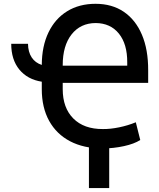

<svg xmlns="http://www.w3.org/2000/svg" viewBox="-20 -757 825 994"><path d="M511.2 11.7Q413.6 11.2 343 -25.6Q272.5 -62.5 234.4 -131.3Q196.3 -200.2 196.3 -295.4V-334Q122.1 -345.7 80.1 -397Q38.1 -448.2 38.1 -530.3H125Q125.5 -487.8 144 -459.7Q162.6 -431.6 196.3 -420.9Q196.8 -518.1 231 -589.1Q265.1 -660.2 327.6 -698.7Q390.1 -737.3 474.6 -737.3Q560.1 -737.3 621.1 -695.8Q682.1 -654.3 714.8 -577.1Q747.6 -500 747.1 -392.1V-328.1H304.7V-295.4Q304.7 -198.7 359.6 -143.6Q414.6 -88.4 512.7 -88.9Q551.3 -88.4 597.2 -97.9Q643.1 -107.4 683.1 -124L706.1 -32.2Q675.3 -12.2 621.8 -0.5Q568.4 11.2 511.2 11.7ZM475.1 -637.7Q396.5 -637.2 350.6 -578.9Q304.7 -520.5 304.7 -419.9V-417H638.7V-434.1Q639.2 -528.8 595.5 -583Q551.8 -637.2 475.1 -637.7ZM545.4 -45.9V216.8H440.4V-45.9Z"/></svg>

Font: Inter Tight Medium
Style: Regular
Weight: 500
Designer: Rasmus Andersson
Foundry: rsms
Version: Version 3.004; ttfautohint (v1.8.4.7-5d5b)